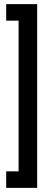

<svg xmlns="http://www.w3.org/2000/svg" viewBox="-20 -770 240 930"><path d="M160 -750V140H10V60H70V-670H10V-750Z"/></svg>

Font: Tektur Condensed
Style: Regular
Weight: 400
Width: 3
Designer: Adam Jagosz
Foundry: Adam Jagosz
Version: Version 1.005;gftools[0.9.30]